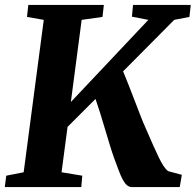

<svg xmlns="http://www.w3.org/2000/svg" viewBox="-24 -763 798 783"><path d="M-4.5 0 1.5 -46.5 72.5 -60.5 154.5 -682 86 -694 91.5 -743H399.5L394 -694L309 -682L265 -347L581 -682L514 -695L518.5 -743H754L748.5 -694L686.5 -682L478 -472Q487.5 -450 499.5 -419Q511.5 -388 524.5 -354.5Q537.5 -321 549.2 -290.5Q561 -260 570.5 -239.5Q586.5 -202.5 599.8 -172.5Q613 -142.5 623.8 -120.5Q634.5 -98.5 644 -84.5Q653.5 -70.5 662 -65L717.5 -50L709 0H512Q501.5 -1 493 -8.5Q484.5 -16 476.8 -30.2Q469 -44.5 460.8 -66.2Q452.5 -88 441.5 -118Q433 -141.5 423.8 -171.8Q414.5 -202 404.8 -235Q395 -268 385 -300.2Q375 -332.5 365.5 -359.5L251.5 -245.5L227 -60.5L311.5 -46.5L307.5 0Z"/></svg>

Font: Merriweather 28pt ExtraBold
Style: Italic
Weight: 800
Italic angle: -7.8°
Version: Version 2.101